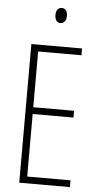

<svg xmlns="http://www.w3.org/2000/svg" viewBox="-61 -949 506 985"><g transform="rotate(5 192.5 -456.0)"><path d="M217 -912C195 -912 187 -894 187 -873C187 -851 197 -834 216 -834C235 -834 246 -850 246 -874C246 -894 238 -912 217 -912ZM338 0V-35H115V-357H325V-392H115V-679H338V-714H77V0Z"/></g></svg>

Font: Noto Sans Sinhala ExtraCondensed ExtraLight
Style: Regular
Weight: 200
Width: 2
Designer: Jelle Bosma - Monotype Design Team
Foundry: Monotype Imaging Inc.
Version: Version 2.006